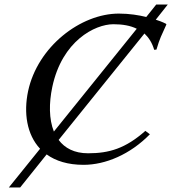

<svg xmlns="http://www.w3.org/2000/svg" viewBox="-20 -718 761 848"><path d="M186 -36C226 -7 280 10 349 10C446 10 555 -36 642 -125L622 -140C534 -62 462 -41 369 -41C308 -41 266 -64 239 -100L618 -570C637 -552 652 -529 661 -498L671 -499C686 -550 693 -561 715 -610L713 -613C713 -613 697 -622 668 -631L721 -698H670L626 -643C593 -651 552 -658 505 -658C336 -658 146 -512 104 -315C84 -220 98 -124 157 -61L19 110H69ZM218 -137C196 -192 196 -263 211 -334C254 -537 399 -611 481 -611C521 -611 556 -605 584 -591Z"/></svg>

Font: Libertinus Sans
Style: Italic
Weight: 400
Italic angle: -12°
Designer: Philipp H. Poll, Khaled Hosny
Foundry: Caleb Maclennan
Version: Version 7.050;RELEASE